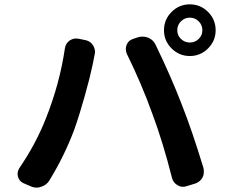

<svg xmlns="http://www.w3.org/2000/svg" viewBox="-20 -859 1040 889"><path d="M800.8 -718.8Q800.8 -695.3 817.9 -678.7Q835 -662.1 858.9 -662.1Q882.8 -662.1 899.9 -678.7Q917 -695.3 917 -718.8Q917 -743.2 899.9 -760.3Q882.8 -777.3 858.9 -777.3Q835 -777.3 817.9 -760.3Q800.8 -743.2 800.8 -718.8ZM739.3 -718.8Q739.3 -768.6 774.4 -803.7Q809.6 -838.9 858.9 -838.9Q908.2 -838.9 943.4 -803.7Q978.5 -768.6 978.5 -718.8Q978.5 -669.9 943.4 -634.8Q908.2 -599.6 858.9 -599.6Q809.6 -599.6 774.4 -634.8Q739.3 -669.9 739.3 -718.8ZM192.4 -310.5Q255.9 -469.7 280.3 -633.8Q283.2 -657.2 301.8 -670.9Q316.4 -680.7 332 -680.7Q337.9 -680.7 343.8 -679.7L377 -672.9Q399.4 -668 411.1 -648.4Q419.9 -633.8 419.9 -619.1Q419.9 -612.3 418 -605.5Q412.1 -578.1 409.2 -560.5Q397.5 -503.9 372.6 -415Q347.7 -326.2 324.2 -259.8Q278.3 -136.7 208 -22.5Q194.3 -1 169.9 5.9Q160.2 9.8 150.4 9.8Q136.7 9.8 123 3.9L88.9 -10.7Q69.3 -19.5 63.5 -40Q61.5 -46.9 61.5 -53.7Q61.5 -67.4 69.3 -80.1Q146.5 -193.4 192.4 -310.5ZM685.5 -332Q634.8 -472.7 567.4 -609.4Q562.5 -621.1 562.5 -631.8Q562.5 -641.6 566.4 -651.4Q574.2 -671.9 595.7 -678.7L619.1 -686.5Q629.9 -689.5 640.6 -689.5Q653.3 -689.5 666 -684.6Q689.5 -674.8 700.2 -652.3Q772.5 -502.9 821.3 -376Q868.2 -257.8 921.9 -82Q923.8 -73.2 923.8 -64.5Q923.8 -58.6 922.9 -51.8Q919.9 -37.1 909.2 -25.4Q898.4 -13.7 882.8 -8.8L844.7 2.9Q835.9 5.9 828.1 5.9Q814.5 5.9 802.7 -1Q782.2 -12.7 776.4 -35.2Q734.4 -201.2 685.5 -332Z"/></svg>

Font: Gen Jyuu Gothic Monospace Bold
Style: Bold
Weight: 700
Designer: [Source Han Sans]
Ryoko NISHIZUKA  (kana & ideographs); Paul D. Hunt (Latin, Greek & Cyrillic); Wenlong ZHANG  (bopomofo
Version: Version 1.002.20150607